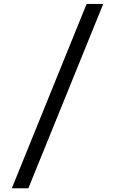

<svg xmlns="http://www.w3.org/2000/svg" viewBox="-20 -832 602 998"><path d="M41.5 146.5 430.2 -811.5H516.6L127.4 146.5Z"/></svg>

Font: Reddit Mono Medium
Style: Regular
Weight: 500
Monospace: yes
Designer: Stephen Hutchings
Foundry: Reddit
Version: Version 1.014